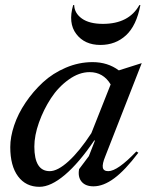

<svg xmlns="http://www.w3.org/2000/svg" viewBox="-20 -720 583 748"><path d="M326.2 -111.8 350.1 -172.9H347.2Q287.6 -85 232.7 -38.6Q177.7 7.8 133.8 7.8Q80.6 7.8 50.3 -33Q20 -73.7 20 -147Q20 -186.5 35.2 -231.7Q50.3 -276.9 79.6 -320.3Q108.9 -363.8 147.2 -399.2Q185.5 -434.6 236.3 -456.3Q287.1 -478 340.8 -478Q399.4 -478 442.9 -445.8L532.2 -474.1L390.1 -110.8Q377.9 -81.1 380.6 -67.1Q383.3 -53.2 401.9 -53.2Q438 -53.2 511.2 -129.9L519 -125Q467.3 -56.6 425 -25.4Q382.8 5.9 344.2 5.9Q313 5.9 297.9 -12.2Q282.7 -30.3 288.1 -61ZM113.8 -148.9Q113.8 -53.2 173.8 -53.2Q204.6 -53.2 247.1 -91.8Q289.6 -130.4 335.9 -201.2L411.1 -391.1Q382.3 -439 329.1 -439Q288.1 -439 247.6 -409.9Q207 -380.9 178.5 -337.2Q149.9 -293.5 131.8 -242.7Q113.8 -191.9 113.8 -148.9ZM269 -700.2Q270 -668.5 299.1 -647.7Q328.1 -627 380.9 -627Q481.9 -627 522.9 -700.2H526.9Q511.7 -620.1 470.9 -582.5Q430.2 -544.9 371.1 -544.9Q309.6 -544.9 277.1 -587.6Q244.6 -630.4 265.1 -700.2Z"/></svg>

Font: Redaction
Style: Italic
Weight: 400
Designer: Jeremy Mickel / Forest Young
Foundry: MCKL
Version: Version 2.001;hotconv 1.0.113;makeotfexe 2.5.65598 DEVELOPME